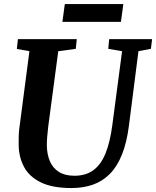

<svg xmlns="http://www.w3.org/2000/svg" viewBox="-20 -941 789 971"><path d="M680.2 -682.3 632.1 -306Q621.1 -220 596.9 -159.5Q572.7 -99 535.8 -61.8Q499 -24.5 450.2 -7.2Q401.4 10 341.6 10Q245.3 10 186.9 -18.5Q128.4 -46.9 101.8 -96.4Q75.1 -146 74.4 -208.7Q74.2 -227.7 74.6 -248.1Q74.9 -268.5 77.5 -290L128.8 -682.3L65.2 -693.4L70.6 -743H368.2L363.3 -694.1L274.6 -682L224 -301.8Q220.5 -273.6 218.6 -248.7Q216.7 -223.9 216.9 -205.4Q217.4 -161 232.1 -126.2Q246.8 -91.4 277.5 -71.8Q308.1 -52.2 356.3 -52.2Q414.1 -52.2 452.4 -80.5Q490.8 -108.7 513.6 -165.2Q536.5 -221.6 547.7 -306L597.4 -682L527.4 -694.1L532.2 -743H749.2L743.1 -694.1ZM307.8 -920.5H603.7L591.6 -830.4H295.6Z"/></svg>

Font: Merriweather Light
Style: Italic
Weight: 300
Italic angle: -7.8°
Designer: Eben Sorkin
Foundry: Eben Sorkin
Version: Version 2.101